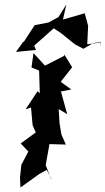

<svg xmlns="http://www.w3.org/2000/svg" viewBox="-20 -795 469 854"><path d="M207 0 180 -69 183 -59 200 -154 273 -152 253 -197 245 -246 241 -310 279 -287 251 -388 297 -397 250 -431 301 -496 265 -554 266 -547 180 -503 129 -559 120 -495 154 -481 157 -380 147 -389 94 -309 118 -317 125 -238 139 -206 72 -157 106 -121 75 -62 69 -6 71 39 156 -22 188 -39 209 0ZM429 -606 368 -598 372 -680C367 -699 362 -717 357 -736L260 -708L275 -775L240 -719L196 -695L134 -683L86 -609H83L51 -564L140 -573L132 -592L219 -669L251 -648L313 -598L351 -578L394 -603L428 -608L425 -589Z"/></svg>

Font: Asimov Aggro
Style: It
Weight: 500
Designer: Google
Version: Version 2.000980; 2014